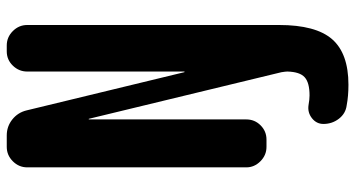

<svg xmlns="http://www.w3.org/2000/svg" viewBox="-250 -520 1001 540"><g transform="rotate(-90 250.0 -249.5)"><path d="M392.6 -730.5Q416 -730.5 433.1 -713.4Q450.2 -696.3 450.2 -672.9V35.2Q450.2 138.7 410.2 184.6Q370.1 230.5 282.2 230.5Q250 230.5 224.6 225.6Q201.2 222.7 186.5 203.6Q171.9 184.6 171.9 160.2Q171.9 140.6 188 127.9Q204.1 115.2 224.6 118.2Q241.2 121.1 252 121.1Q288.1 121.1 303.2 107.4Q318.4 93.8 319.3 58.6Q319.3 53.7 317.4 42L186.5 -499Q186.5 -500 185.5 -500Q184.6 -500 184.6 -499V-56.6Q184.6 -33.2 168 -16.6Q151.4 0 127.9 0H107.4Q84 0 66.9 -17.1Q49.8 -34.2 49.8 -56.6V-672.9Q49.8 -696.3 66.9 -713.4Q84 -730.5 107.4 -730.5H139.6Q165 -730.5 184.6 -714.8Q204.1 -699.2 210 -674.8L317.4 -231.4Q317.4 -230.5 318.4 -230.5Q319.3 -230.5 319.3 -231.4V-672.9Q319.3 -696.3 335.9 -713.4Q352.5 -730.5 376 -730.5Z"/></g></svg>

Font: Rounded Mgen+ 1mn bold
Style: Bold
Weight: 700
Designer: [Source Han Sans]
Ryoko NISHIZUKA  (kana & ideographs); Paul D. Hunt (Latin, Greek & Cyrillic); Wenlong ZHANG  (bopomofo
Version: Version 1.059.20150602